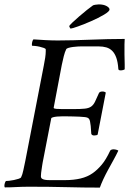

<svg xmlns="http://www.w3.org/2000/svg" viewBox="-27 -849 606 873"><path d="M236 -665Q209 -665 181.5 -666.5Q154 -668 125 -670Q122 -667 120 -660Q118 -653 118 -647Q118 -642 119 -641Q123 -641 133 -640Q143 -639 153.5 -636.5Q164 -634 172.5 -631Q181 -628 181 -624Q181 -623 181 -620Q181 -617 181 -616Q181 -604 178.5 -586.5Q176 -569 172 -550L88 -117Q83 -94 79 -74.5Q75 -55 69 -43Q67 -39 57.5 -36Q48 -33 36.5 -30.5Q25 -28 14.5 -27Q4 -26 0 -26Q-3 -23 -5 -16.5Q-7 -10 -7 -4Q-7 -2 -6.5 0Q-6 2 -5 3Q22 3 47.5 1.5Q73 0 107 0Q154 0 195.5 0.5Q237 1 275.5 2Q314 3 351.5 3.5Q389 4 427 4Q433 -13 442.5 -33.5Q452 -54 464 -76Q476 -98 488.5 -120.5Q501 -143 511 -164Q509 -166 502.5 -168Q496 -170 489 -170Q484 -170 480 -168.5Q476 -167 474 -164Q455 -123 435 -99.5Q415 -76 395 -62Q371 -45 339.5 -37.5Q308 -30 269 -30H225Q210 -30 198 -30Q186 -30 177.5 -31.5Q169 -33 164 -36.5Q159 -40 159 -48Q159 -54 160 -63Q161 -72 162.5 -81Q164 -90 165 -98Q166 -106 167 -110L206 -311Q207 -314 214.5 -316Q222 -318 232.5 -319Q243 -320 254.5 -320Q266 -320 276 -320Q289 -320 305 -319.5Q321 -319 335 -318.5Q349 -318 360 -316.5Q371 -315 374 -312Q377 -310 379 -306.5Q381 -303 382.5 -296Q384 -289 385.5 -276Q387 -263 388 -241Q389 -237 392.5 -235Q396 -233 401 -233Q406 -233 410.5 -234Q415 -235 417 -237L454 -428Q452 -430 448 -431.5Q444 -433 439 -433Q434 -433 429.5 -431.5Q425 -430 423 -426Q412 -401 405 -386.5Q398 -372 387.5 -364.5Q377 -357 358.5 -355Q340 -353 306 -353H256Q241 -353 229 -354Q217 -355 217 -359L254 -554Q258 -574 263 -593.5Q268 -613 274 -625Q276 -629 285 -631.5Q294 -634 305 -635.5Q316 -637 326.5 -637.5Q337 -638 341 -638H422Q441 -638 456.5 -633.5Q472 -629 483.5 -617.5Q495 -606 502 -586Q509 -566 511 -536Q511 -532 514 -530.5Q517 -529 522 -529Q527 -529 532.5 -530.5Q538 -532 540 -534Q540 -546 540 -557Q540 -568 539.5 -579Q539 -590 539 -601Q539 -612 539 -624Q539 -635 539 -647Q539 -659 540 -672Q502 -672 462 -671Q422 -670 383 -668.5Q344 -667 306.5 -666Q269 -665 236 -665ZM294 -719Q300 -719 328 -729Q356 -739 388 -753Q420 -767 445.5 -782Q471 -797 471 -806Q471 -814 457.5 -821.5Q444 -829 422 -829Q417 -829 407 -827.5Q397 -826 395 -824Q386 -818 368 -803.5Q350 -789 332 -773.5Q314 -758 301 -745.5Q288 -733 288 -730Q288 -728 290.5 -723.5Q293 -719 294 -719Z"/></svg>

Font: Vermiglione
Style: Italic
Weight: 400
Italic angle: -11°
Version: Version 1.105